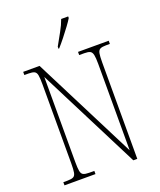

<svg xmlns="http://www.w3.org/2000/svg" viewBox="-166 -1033 944 1135"><g transform="rotate(-20 305.5 -465.5)"><path d="M40 0V-20H66Q91 -20 103 -26Q115 -32 118.5 -51Q122 -70 122 -108V-606Q122 -645 118.5 -663.5Q115 -682 103 -688Q91 -694 66 -694H40V-714H143L473 -63V-606Q473 -645 469 -663.5Q465 -682 453.5 -688Q442 -694 417 -694H385V-714H578V-694H554Q529 -694 517 -688Q505 -682 501.5 -663.5Q498 -645 498 -606V0H473L147 -643V-108Q147 -70 150.5 -51Q154 -32 166 -26Q178 -20 203 -20H235V0ZM283 -784Q305 -824 325.5 -860.5Q346 -897 358 -931H402V-921Q392 -904 372 -877Q352 -850 329.5 -821.5Q307 -793 287 -771H283Z"/></g></svg>

Font: Noto Serif Tamil Condensed Thin
Style: Regular
Weight: 100
Width: 3
Designer: Indian Type Foundry, Tom Grace, and the Monotype Design Team
Foundry: Monotype Imaging Inc.
Version: Version 2.004; ttfautohint (v1.8.4.7-5d5b)